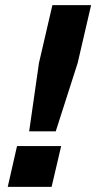

<svg xmlns="http://www.w3.org/2000/svg" viewBox="-20 -724 373 744"><path d="M183 -704H333L281 -480L196 -215H93L131 -480ZM10 0 46 -158H217L180 0Z"/></svg>

Font: CBA Beacon Sans Extra Bold
Style: Italic
Weight: 800
Italic angle: -13°
Designer: Wei Huang
Foundry: Wei Huang
Version: Version 1.002